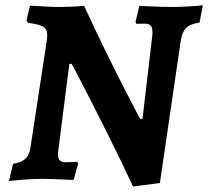

<svg xmlns="http://www.w3.org/2000/svg" viewBox="-20 -667 776 716"><path d="M511.4 -223.6 548.1 -535.8Q550.1 -559.6 543.8 -569.2Q537.4 -578.8 521.5 -578.8Q511.2 -578.8 501.3 -578.5Q491.3 -578.2 488.2 -578.2L485.3 -585.4L499.8 -645Q499.8 -645 512.6 -644.5Q525.4 -644 545.3 -643Q565.2 -642 585.9 -641.5Q606.5 -641 622.6 -641Q646.2 -641 672.4 -642.3Q698.7 -643.6 717.6 -645.4Q736.5 -647.3 736.5 -647.3L723.8 -582.5Q691.1 -578.5 675.4 -564Q659.7 -549.4 654.7 -519.5L576.3 15.4L476.1 28.5Q431.3 -67.3 390 -150.2Q348.8 -233.1 316.8 -295.7Q284.7 -358.4 266.1 -393.6Q247.5 -428.8 247.5 -428.8H238.6L197.5 -106.2Q194.5 -81.5 200.7 -71.7Q206.9 -61.8 225.6 -61.8Q231.1 -61.8 241 -62.3Q251 -62.7 259 -63.2Q267 -63.6 267 -63.6L271.7 -57.9L254.5 4Q254.5 4 241.4 3.5Q228.3 3 208.6 2Q188.9 1 168 0.5Q147.1 0 131.6 0Q106.4 0 78.6 2Q50.8 4 32.1 6Q13.3 8 13.3 8L28.8 -56.2Q58.3 -60.2 74.2 -74.4Q90 -88.6 94 -119.2L155.1 -519.8Q159.6 -552.1 145.1 -564.4Q130.6 -576.7 84 -581.7Q83.1 -584.6 81.5 -586.5Q79.8 -588.4 78.9 -590.8L91.7 -646Q91.7 -646 109.7 -645Q127.6 -644 153.1 -642.5Q178.6 -641 202 -641Q223 -641 244.2 -642Q265.4 -643 279.5 -644Q293.7 -645 293.7 -645Q331.5 -563.1 368.3 -487.6Q405.2 -412.2 435.5 -352.6Q465.9 -293.1 484.2 -258.3Q502.4 -223.6 502.4 -223.6Z"/></svg>

Font: Alegreya
Style: Italic
Weight: 400
Italic angle: -7°
Designer: Juan Pablo del Peral
Foundry: Huerta Tipografica
Version: Version 2.009